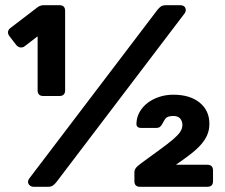

<svg xmlns="http://www.w3.org/2000/svg" viewBox="-20 -720 869 740"><path d="M147 -350Q125 -350 125 -372V-580L74 -541Q69 -537 61 -537Q51 -537 43 -546L16 -581Q10 -589 11 -597.5Q12 -606 20 -612L126 -693Q136 -700 149 -700H209Q231 -700 231 -678V-372Q231 -350 209 -350ZM111 0Q101 0 94.5 -5.5Q88 -11 88 -20Q88 -22 89 -25Q90 -28 92 -31L586 -681Q593 -690 600 -695Q607 -700 621 -700H673Q696 -700 696 -680Q696 -678 695 -675Q694 -672 692 -669L198 -19Q191 -10 184 -5Q177 0 163 0ZM520 0Q498 0 498 -22V-56Q498 -64 503 -71.5Q508 -79 523 -90Q565 -121 595.5 -143Q626 -165 645.5 -181.5Q665 -198 674 -211Q683 -224 683 -239Q683 -253 674.5 -263Q666 -273 648 -273Q625 -273 617.5 -262.5Q610 -252 607 -245Q601 -234 596 -230.5Q591 -227 583 -227H524Q504 -227 506 -246Q507 -269 518.5 -289Q530 -309 549 -323.5Q568 -338 593.5 -346.5Q619 -355 648 -355Q712 -355 749.5 -324.5Q787 -294 787 -243Q787 -219 778.5 -199.5Q770 -180 754 -162Q738 -144 714 -125.5Q690 -107 658 -85H779Q801 -85 801 -63V-22Q801 0 779 0Z"/></svg>

Font: Fz Rubik
Style: Bold
Weight: 700
Designer: Hubert and Fischer
Foundry: Hubert and Fischer
Version: Vit hóa bi FontZin.com